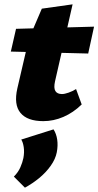

<svg xmlns="http://www.w3.org/2000/svg" viewBox="-20 -549 454 886"><path d="M180 10Q106 10 74.5 -28Q43 -66 60 -141L113 -369L173 -509L315 -529L234 -174Q227 -143 235.5 -129Q244 -115 266 -115Q278 -115 296.5 -121.5Q315 -128 331 -138L357 -67Q318 -29 272.5 -9.5Q227 10 180 10ZM30 -311 54 -416 414 -426 387 -302ZM95 317 44 266Q64 246 74 223Q84 200 88 180Q93 153 89.5 130Q86 107 78 95L227 48Q240 68 244 95.5Q248 123 242 154Q236 185 214 216Q192 247 161 272.5Q130 298 95 317Z"/></svg>

Font: Ysabeau Black
Style: Italic
Weight: 900
Italic angle: -12°
Version: Version 2.000;gftools[0.9.27.dev2+g8671c4b]